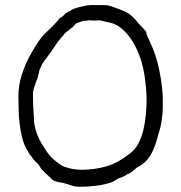

<svg xmlns="http://www.w3.org/2000/svg" viewBox="-20 -714 707 749"><path d="M258.8 9.8Q255.9 7.8 227.5 0Q215.8 -2.9 210.9 -2.9Q188.5 -7.8 181.6 -15.6Q174.8 -23.4 153.3 -42Q146.5 -48.8 140.6 -55.7Q130.9 -70.3 130.9 -71.3Q126 -77.1 120.1 -82Q109.4 -92.8 108.4 -94.7Q106.4 -98.6 103.5 -102.5Q99.6 -106.4 96.7 -110.4Q90.8 -119.1 89.8 -123Q89.8 -123 84 -131.8Q73.2 -150.4 66.4 -176.8Q59.6 -203.1 56.6 -231.4Q52.7 -260.7 52.7 -289.1Q51.8 -318.4 51.8 -339.8Q51.8 -380.9 65.4 -423.8Q79.1 -465.8 101.6 -505.9Q134.8 -563.5 152.3 -580.1Q201.2 -626 210 -639.6Q211.9 -643.6 216.8 -645.5Q222.7 -648.4 225.6 -651.4Q229.5 -655.3 232.4 -658.2Q235.4 -662.1 239.3 -664.1Q241.2 -665 243.2 -666Q245.1 -667 247.1 -668.9Q249 -669.9 252 -669.9Q253.9 -670.9 255.9 -672.9Q264.6 -680.7 298.8 -688.5Q327.1 -695.3 344.7 -694.3Q393.6 -694.3 398.4 -693.4Q414.1 -690.4 443.4 -678.7Q469.7 -668.9 477.5 -664.1Q499 -649.4 513.7 -630.9Q523.4 -618.2 533.2 -609.4Q543 -599.6 550.8 -588.9V-587.9Q550.8 -581.1 552.7 -578.1Q556.6 -569.3 556.6 -568.4L561.5 -558.6Q563.5 -555.7 563.5 -553.7Q590.8 -498 602.5 -434.6Q616.2 -367.2 615.2 -310.5Q614.3 -272.5 614.3 -272.5Q614.3 -269.5 609.4 -236.3Q606.4 -216.8 600.6 -199.2Q595.7 -182.6 590.8 -165Q580.1 -128.9 565.4 -105.5Q544.9 -75.2 519.5 -63.5Q514.6 -61.5 511.7 -58.6Q508.8 -55.7 504.9 -52.7Q500 -47.9 492.2 -42Q489.3 -40 484.4 -37.1Q475.6 -34.2 472.7 -32.2Q467.8 -27.3 460.9 -25.4Q454.1 -21.5 449.2 -20.5Q439.5 -17.6 432.1 -12.2Q424.8 -6.8 415 -2.9Q404.3 1 387.7 4.9Q371.1 8.8 353.5 10.7Q336.9 12.7 321.3 13.7Q305.7 14.6 294.9 14.6Q272.5 14.6 258.8 9.8ZM116.2 -380.9Q113.3 -375 111.3 -366.2Q108.4 -352.5 108.4 -351.6Q108.4 -327.1 109.4 -302.7Q111.3 -278.3 112.3 -253.9Q112.3 -224.6 123 -195.3Q133.8 -166 151.4 -139.6Q170.9 -107.4 188.5 -92.8Q216.8 -68.4 231.4 -63.5Q247.1 -57.6 263.7 -54.7Q280.3 -51.8 299.8 -51.8Q349.6 -51.8 396.5 -65.4Q439.5 -78.1 484.4 -113.3Q507.8 -130.9 518.6 -152.3Q532.2 -177.7 539.1 -206.1Q545.9 -234.4 548.8 -265.6Q551.8 -295.9 551.8 -321.3Q551.8 -367.2 543.5 -421.4Q535.2 -475.6 513.7 -521.5Q498 -556.6 474.6 -583Q466.8 -591.8 458 -599.6Q446.3 -610.4 432.6 -617.2Q422.9 -622.1 412.1 -625Q395.5 -628.9 388.7 -629.9Q379.9 -631.8 370.1 -634.8L345.7 -633.8Q326.2 -634.8 325.2 -634.8Q319.3 -632.8 306.6 -632.8Q304.7 -632.8 292 -627.9Q279.3 -625 274.4 -620.1Q266.6 -611.3 263.7 -608.4Q255.9 -603.5 250 -597.7Q248 -595.7 246.1 -594.7Q245.1 -593.8 242.2 -591.8Q239.3 -588.9 237.3 -587.9Q233.4 -584 233.4 -584Q233.4 -584 215.8 -563.5Q202.1 -547.9 190.4 -528.3Q176.8 -507.8 163.1 -490.2Q146.5 -468.8 144.5 -463.9Q141.6 -458 138.7 -451.2Q134.8 -444.3 133.8 -439.5Q131.8 -430.7 129.9 -422.9Q127.9 -414.1 126 -407.2Q123 -400.4 120.1 -393.6Q118.2 -387.7 116.2 -380.9Z"/></svg>

Font: ToneOZ-YinPZ-Tsuipita-TC
Style: Regular
Weight: 400
Designer: ÂÆ£ÂøóÂáåJeffrey Xuan(jeffreyx@gmail.com, ToneOZ.com) ÈòøÂù§(cjkFonts)
Foundry: ToneOZ
Version: Version 0.24071